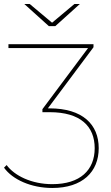

<svg xmlns="http://www.w3.org/2000/svg" viewBox="-46 -737 553 955"><path d="M214 198C364 198 445 118 445 0C445 -118 365 -198 200 -198H192L419 -502V-517H-4V-498H392L165 -194V-179H201C354 -179 425 -109 425 0C425 109 353 179 214 179C111 179 26 137 -13 84L-26 97C16 156 109 198 214 198ZM351 -717H324L213 -624L102 -717H75L197 -607H229Z"/></svg>

Font: Montserrat-Alt1 Thin
Style: Regular
Weight: 100
Designer: Differentunic
Foundry: Differentunic
Version: Version 7.222